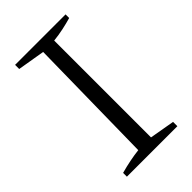

<svg xmlns="http://www.w3.org/2000/svg" viewBox="-201 -718 788 788"><g transform="rotate(-45 192.5 -324.5)"><path d="M48 0V-22Q77 -30 104.5 -35.5Q132 -41 158 -44L167 -605L48 -625V-649H341V-628Q317 -621 289 -615Q261 -609 232 -606V-44L341 -25V0Z"/></g></svg>

Font: Piazzolla 24pt Light
Style: Regular
Weight: 300
Designer: Juan Pablo del Peral
Foundry: Huerta Tipografica
Version: Version 2.005